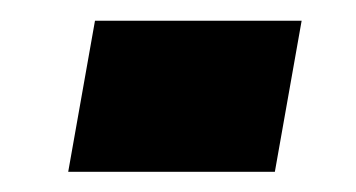

<svg xmlns="http://www.w3.org/2000/svg" viewBox="-20 -420 352 190"><path d="M74 -399.5 47.5 -250H252L278.5 -399.5Z"/></svg>

Font: Anybody Expanded ExtraBold
Style: Italic
Weight: 800
Width: 7
Italic angle: -10°
Version: Version 1.113;gftools[0.9.25]